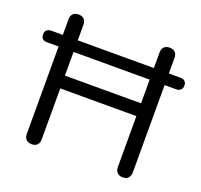

<svg xmlns="http://www.w3.org/2000/svg" viewBox="-125 -852 1047 1000"><g transform="rotate(20 399.0 -352.5)"><path d="M147 6.9Q127.2 6.9 116.3 -4.5Q105.4 -15.9 105.4 -35.7V-531.3L128 -519.5H42.3Q7.6 -519.5 7.6 -551.6Q7.6 -567.2 16.9 -575.5Q26.2 -583.8 42.3 -583.8H120.9L105.4 -561.2V-669.3Q105.4 -690.1 116.3 -701Q127.2 -711.9 147 -711.9Q166.9 -711.9 177.6 -701Q188.2 -690.1 188.2 -669.3V-561.2L175 -583.8H623.4L610.1 -561.2V-669.3Q610.1 -690.1 621 -701Q632 -711.9 651.8 -711.9Q671.7 -711.9 682.4 -701Q693 -690.1 693 -669.3V-561.2L675.1 -583.8H756.1Q790.8 -583.8 790.8 -551.6Q790.8 -536.5 781.8 -528Q772.7 -519.5 756.1 -519.5H668L693 -532.7V-35.7Q693 -15.9 682.4 -4.5Q671.7 6.9 651.8 6.9Q632 6.9 621 -4.5Q610.1 -15.9 610.1 -35.7V-317.3H188.2V-35.7Q188.2 -15.9 178.1 -4.5Q167.9 6.9 147 6.9ZM188.2 -388.3H610.1V-519.5H188.2Z"/></g></svg>

Font: Nunito ExtraLight
Style: Regular
Weight: 200
Designer: Vernon Adams
Foundry: Vernon Adams
Version: Version 3.602